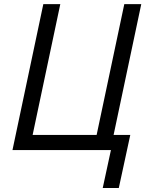

<svg xmlns="http://www.w3.org/2000/svg" viewBox="-20 -734 711 939"><path d="M482.4 185.5 522.5 0H41L191.9 -713.9H274.9L139.6 -74.2H452.6L587.9 -713.9H670.9L535.6 -74.2H617.2L561 185.5Z"/></svg>

Font: Open Sans
Style: Italic
Weight: 400
Italic angle: -12°
Designer: Monotype Design Team
Foundry: Monotype Imaging Inc.
Version: Version 3.000; ttfautohint (v1.8.4)